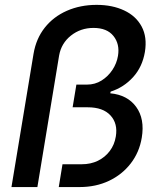

<svg xmlns="http://www.w3.org/2000/svg" viewBox="-20 -757 643 777"><path d="M26.4 0 115.7 -539.1Q126 -600.6 161.1 -645Q196.3 -689.5 250.7 -713.4Q305.2 -737.3 371.1 -737.3Q434.6 -737.3 482.4 -714.8Q530.3 -692.4 553.2 -649.7Q576.2 -606.9 566.4 -546.9Q556.2 -486.3 518.6 -444.8Q481 -403.3 427.7 -386.2L426.3 -379.4Q495.6 -373 531 -324.5Q566.4 -275.9 553.7 -199.7Q543.9 -140.6 509 -95.5Q474.1 -50.3 420.9 -25.1Q367.7 0 302.2 0H217.8L232.9 -92.3H311Q347.2 -92.3 376.2 -106.4Q405.3 -120.6 424.3 -146Q443.4 -171.4 448.7 -204.6Q457.5 -256.8 427.2 -289.8Q397 -322.8 335 -322.8H273.9L289.1 -414.6H331.5Q364.7 -414.6 391.1 -431.2Q417.5 -447.8 435.1 -474.4Q452.6 -501 457.5 -531.2Q465.3 -578.6 439.2 -611.3Q413.1 -644 358.4 -644Q306.2 -644 267.1 -613Q228 -582 219.2 -532.2L131.3 0Z"/></svg>

Font: Inter 28pt Medium
Style: Italic
Weight: 500
Italic angle: -9.3988°
Designer: Rasmus Andersson
Foundry: rsms
Version: Version 4.001;git-66647c0bb